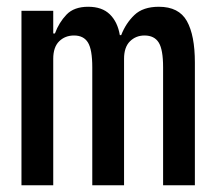

<svg xmlns="http://www.w3.org/2000/svg" viewBox="-20 -548 640 568"><path d="M137.5 0H43.5V-516H137.5V-449H142.5Q154.5 -481.5 176.8 -504.8Q199 -528 241 -528Q282 -528 305 -505.5Q328 -483 334.5 -444H338.5Q352 -479 377.5 -503.5Q403 -528 450 -528Q509 -528 532.8 -485.8Q556.5 -443.5 556.5 -363V0H462.5V-349Q462.5 -401.5 449.5 -422.2Q436.5 -443 407.5 -443Q382 -443 364.5 -425.8Q347 -408.5 347 -374V0H253V-349Q253 -401.5 240.2 -422.2Q227.5 -443 199 -443Q172.5 -443 155 -425.8Q137.5 -408.5 137.5 -374Z"/></svg>

Font: Lilex Medium
Style: Regular
Weight: 500
Designer: Mike Abbink, Paul van der Laan, Pieter van Rosmalen, Mikhael Khrustik
Foundry: Mikhael Khrustik
Version: Version 1.100